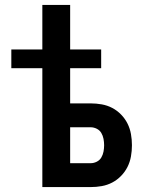

<svg xmlns="http://www.w3.org/2000/svg" viewBox="-20 -760 590 780"><path d="M152 0V-483H26V-559H152V-740H265V-559H391V-483H265V-340H348Q371 -340 393.5 -336Q416 -332 436 -321.5Q456 -311 472 -294.5Q488 -278 498 -258Q508 -238 512 -215.5Q516 -193 516 -170Q516 -147 512 -124.5Q508 -102 498 -82Q488 -62 472 -45.5Q456 -29 436 -18.5Q416 -8 393.5 -4Q371 0 348 0ZM265 -97H348Q361 -97 373 -103Q385 -109 391.5 -120Q398 -131 400.5 -144Q403 -157 403 -170Q403 -183 400.5 -196Q398 -209 391.5 -220Q385 -231 373 -237Q361 -243 348 -243H265Z"/></svg>

Font: Lode
Style: Bold
Weight: 700
Monospace: yes
Designer: Belleve Invis
Foundry: Belleve Invis
Version: Version 29.2.0; ttfautohint (v1.8.3)